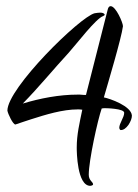

<svg xmlns="http://www.w3.org/2000/svg" viewBox="-20 -552 448 623"><path d="M273 51C274 51 282 50 282 46C282 38 268 34 268 15C268 -31 297 -163 310 -200L318 -201C324 -201 383 -200 383 -186C383 -171 367 -152 367 -137C368 -132 370 -130 372 -130C381 -130 389 -136 397 -147C404 -158 408 -168 408 -177C406 -208 337 -232 317 -236C330 -281 374 -428 379 -467C379 -478 356 -532 339 -532C334 -532 331 -528 329 -519L259 -244C257 -244 255 -244 252 -244L239 -245C237 -245 235 -245 232 -245C172 -245 110 -233 54 -216C106 -269 154 -328 203 -381C229 -410 291 -492 315 -500C318 -502 320 -503 320 -504C318 -509 313 -511 305 -511C300 -511 294 -510 287 -509C239 -497 4 -266 4 -193C6 -182 22 -148 30 -148C31 -148 79 -165 81 -165C128 -180 183 -197 232 -197C236 -197 242 -197 247 -196C238 -152 229 -116 229 -73C229 -60 230 51 273 51Z"/></svg>

Font: Comforter
Style: Regular
Weight: 400
Designer: Robert E. Leuschke
Foundry: Robert E. Leuschke
Version: Version 1.013; ttfautohint (v1.8.3)